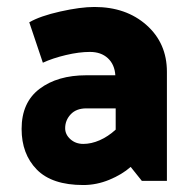

<svg xmlns="http://www.w3.org/2000/svg" viewBox="-20 -519 554 551"><path d="M219 -106Q242 -106 266 -116.5Q290 -127 312 -147V-208H228Q199 -208 183 -191Q167 -174 167 -151Q167 -133 182 -119.5Q197 -106 219 -106ZM251 -499Q342 -499 400.5 -447Q459 -395 459 -313V0H387L355 -40Q330 -18 293.5 -3Q257 12 219 12Q129 12 85.5 -32.5Q42 -77 42 -149Q42 -225 93.5 -264Q145 -303 228 -303H311Q309 -334 289.5 -352Q270 -370 238 -370Q207 -370 169 -361Q131 -352 103 -339L64 -455Q95 -473 153 -486Q211 -499 251 -499Z"/></svg>

Font: Palanquin Dark Medium
Style: Regular
Weight: 500
Designer: Pria Ravichandran
Version: Version 1.001